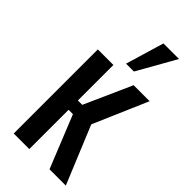

<svg xmlns="http://www.w3.org/2000/svg" viewBox="-259 -878 933 933"><g transform="rotate(45 207.5 -412.0)"><path d="M54 0V-578H161V-334H191L300 -578H410L289 -298L412 0H300L191 -270H161V0ZM200 -626 259 -824H366L254 -626Z"/></g></svg>

Font: Oswald
Style: Regular
Weight: 400
Designer: Vernon Adams
Foundry: Vernon Adams
Version: Version 4.103; ttfautohint (v1.8.3)